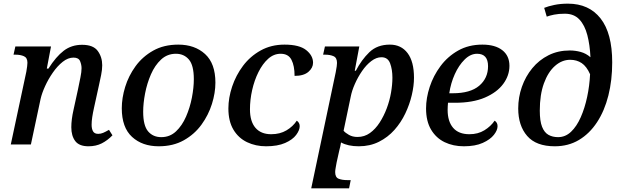

<svg xmlns="http://www.w3.org/2000/svg" viewBox="-20 -790 3403 1050"><path d="M464 10Q413 10 391.5 -18.5Q370 -47 370 -94Q370 -115 373 -139Q376 -163 382 -189L406 -299Q414 -338 420 -367.5Q426 -397 426 -417Q426 -436 418 -455.5Q410 -475 382 -475Q352 -475 323 -452Q294 -429 269 -393Q244 -357 226.5 -318.5Q209 -280 202 -249L149 0H39L124 -398Q127 -414 128.5 -427.5Q130 -441 130 -447Q130 -474 111 -482.5Q92 -491 65 -491H54L64 -536H259L236 -415H245Q286 -480 328.5 -512.5Q371 -545 429 -545Q490 -545 514.5 -511.5Q539 -478 539 -433Q539 -409 533 -379.5Q527 -350 521 -323L494 -200Q488 -173 484.5 -150Q481 -127 481 -108Q481 -85 489 -71.5Q497 -58 517 -58Q531 -58 544 -63.5Q557 -69 576 -80L595 -50Q568 -22 536.5 -6Q505 10 464 10Z M848 10Q758 10 702 -41.5Q646 -93 646 -198Q646 -254 664.5 -314.5Q683 -375 721 -427.5Q759 -480 817.5 -513Q876 -546 955 -546Q1045 -546 1101.5 -494.5Q1158 -443 1158 -338Q1158 -282 1139 -221.5Q1120 -161 1082 -108.5Q1044 -56 985.5 -23Q927 10 848 10ZM862 -40Q909 -40 942.5 -71.5Q976 -103 997.5 -152.5Q1019 -202 1029.5 -256.5Q1040 -311 1040 -357Q1040 -433 1013 -464.5Q986 -496 942 -496Q895 -496 861 -464.5Q827 -433 805.5 -383.5Q784 -334 773.5 -279.5Q763 -225 763 -179Q763 -103 790 -71.5Q817 -40 862 -40Z M1435 10Q1378 10 1331 -12.5Q1284 -35 1256.5 -81Q1229 -127 1229 -197Q1229 -255 1249.5 -316.5Q1270 -378 1309 -430Q1348 -482 1405.5 -514Q1463 -546 1536 -546Q1617 -546 1654.5 -516Q1692 -486 1692 -447Q1692 -419 1666.5 -397Q1641 -375 1591 -375Q1591 -430 1574 -463Q1557 -496 1515 -496Q1477 -496 1446.5 -468.5Q1416 -441 1393.5 -396Q1371 -351 1359 -297.5Q1347 -244 1347 -192Q1347 -126 1377 -91Q1407 -56 1463 -56Q1511 -56 1546.5 -77Q1582 -98 1603 -130Q1619 -119 1619 -100Q1619 -78 1599.5 -52Q1580 -26 1539 -8Q1498 10 1435 10Z M1682 240 1816 -395Q1820 -414 1821.5 -427.5Q1823 -441 1823 -446Q1823 -474 1804.5 -482.5Q1786 -491 1758 -491H1747L1757 -536H1945L1920 -403H1926Q1957 -463 2000 -504.5Q2043 -546 2112 -546Q2174 -546 2209 -499.5Q2244 -453 2244 -365Q2244 -321 2232 -270Q2220 -219 2196.5 -169.5Q2173 -120 2137 -79.5Q2101 -39 2052 -14.5Q2003 10 1942 10Q1883 10 1845 -11Q1842 9 1835 35L1821 98Q1820 105 1816.5 123Q1813 141 1813 151Q1813 180 1832 187.5Q1851 195 1880 195H1898L1889 240ZM1935 -41Q1973 -41 2003 -62.5Q2033 -84 2056 -119.5Q2079 -155 2095 -197.5Q2111 -240 2118.5 -284Q2126 -328 2126 -365Q2126 -410 2113.5 -443.5Q2101 -477 2066 -477Q2038 -477 2010.5 -456Q1983 -435 1960 -401.5Q1937 -368 1920.5 -330.5Q1904 -293 1898 -261L1859 -75Q1868 -64 1888 -52.5Q1908 -41 1935 -41Z M2517 10Q2458 10 2411.5 -12.5Q2365 -35 2337.5 -81Q2310 -127 2310 -197Q2310 -254 2330 -315Q2350 -376 2389 -428.5Q2428 -481 2485.5 -513.5Q2543 -546 2618 -546Q2688 -546 2727 -515.5Q2766 -485 2766 -430Q2766 -377 2732 -331Q2698 -285 2632 -256.5Q2566 -228 2468 -228H2430Q2429 -217 2428.5 -207Q2428 -197 2428 -189Q2428 -126 2458 -91Q2488 -56 2547 -56Q2594 -56 2629 -77.5Q2664 -99 2685 -130Q2701 -120 2701 -100Q2701 -78 2681 -52.5Q2661 -27 2620 -8.5Q2579 10 2517 10ZM2437 -280H2456Q2552 -280 2600.5 -321Q2649 -362 2649 -428Q2649 -496 2589 -496Q2553 -496 2521 -464.5Q2489 -433 2467 -384Q2445 -335 2437 -280Z M3014 10Q2912 10 2863 -46.5Q2814 -103 2814 -197Q2814 -258 2834 -315Q2854 -372 2891 -417Q2928 -462 2980 -488Q3032 -514 3096 -514Q3126 -514 3155.5 -506Q3185 -498 3209 -477Q3206 -544 3192 -598Q3178 -652 3148.5 -683.5Q3119 -715 3069 -715Q3035 -715 3010.5 -710Q2986 -705 2970 -699L2956 -747Q2978 -756 3011.5 -763Q3045 -770 3086 -770Q3201 -770 3264.5 -689Q3328 -608 3328 -449Q3328 -351 3307 -267.5Q3286 -184 3245 -121.5Q3204 -59 3146 -24.5Q3088 10 3014 10ZM3032 -40Q3072 -40 3103 -69.5Q3134 -99 3156 -149Q3178 -199 3191 -260Q3204 -321 3207 -384Q3188 -427 3161 -445Q3134 -463 3098 -463Q3053 -463 3015 -429.5Q2977 -396 2954.5 -334Q2932 -272 2932 -185Q2932 -128 2944.5 -96.5Q2957 -65 2979.5 -52.5Q3002 -40 3032 -40Z"/></svg>

Font: Noto Serif Medium
Style: Italic
Weight: 500
Italic angle: -12°
Designer: Monotype Design Team
Foundry: Monotype Imaging Inc.
Version: Version 2.014; ttfautohint (v1.8.4.7-5d5b)